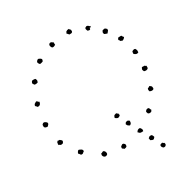

<svg xmlns="http://www.w3.org/2000/svg" viewBox="-143 -876 1088 1103"><g transform="rotate(-20 401.0 -324.5)"><path d="M391.6 -738.3Q395.5 -733.4 403.3 -728.5Q403.3 -725.6 404.3 -723.1Q405.3 -720.7 405.3 -717.8Q404.3 -710.9 398.4 -709Q392.6 -707 385.7 -706.1Q377 -712.9 375 -714.4Q373 -715.8 371.1 -716.8Q374 -723.6 373.5 -725.1Q373 -726.6 374 -727.5Q382.8 -736.3 386.2 -735.8Q389.6 -735.4 391.6 -738.3ZM516.6 -710.9Q513.7 -700.2 511.7 -702.6Q509.8 -705.1 507.8 -702.1Q509.8 -691.4 502.9 -690.4Q496.1 -689.5 490.2 -691.4Q487.3 -696.3 484.9 -700.7Q482.4 -705.1 484.4 -710.9Q492.2 -716.8 493.2 -717.8Q502.9 -718.8 509.8 -711.9ZM286.1 -693.4Q285.2 -689.5 286.1 -686Q287.1 -682.6 288.1 -678.7Q283.2 -675.8 279.3 -672.4Q275.4 -668.9 266.6 -669.9Q261.7 -675.8 259.8 -676.8Q257.8 -677.7 259.8 -678.7Q253.9 -689.5 256.8 -691.4Q259.8 -693.4 260.7 -698.2Q268.6 -702.1 274.4 -699.2Q280.3 -696.3 286.1 -693.4ZM592.8 -636.7Q585 -638.7 578.6 -639.2Q572.3 -639.6 570.3 -647.5Q568.4 -651.4 569.8 -654.8Q571.3 -658.2 572.3 -663.1Q585 -670.9 590.8 -668Q596.7 -665 600.6 -662.1Q602.5 -652.3 601.6 -651.4Q600.6 -650.4 599.6 -648.4Q594.7 -638.7 594.2 -638.7Q593.8 -638.7 592.8 -636.7ZM171.9 -635.7Q182.6 -632.8 187 -629.4Q191.4 -626 189.5 -619.1Q189.5 -614.3 187 -612.3Q184.6 -610.4 179.7 -608.4Q171.9 -604.5 168.9 -605Q166 -605.5 161.1 -611.3Q158.2 -615.2 157.2 -617.7Q156.2 -620.1 158.2 -625Q160.2 -629.9 166 -634.8ZM675.8 -585.9Q670.9 -576.2 667.5 -573.7Q664.1 -571.3 662.1 -569.3Q657.2 -568.4 654.8 -569.8Q652.3 -571.3 648.4 -570.3Q646.5 -575.2 642.6 -577.1Q638.7 -579.1 638.7 -584Q642.6 -594.7 643.6 -594.2Q644.5 -593.8 646.5 -594.7Q659.2 -596.7 660.6 -597.7Q662.1 -598.6 664.1 -596.7Q667 -593.8 668.9 -590.8Q670.9 -587.9 675.8 -585.9ZM87.9 -515.6Q89.8 -526.4 92.8 -530.3Q105.5 -534.2 108.4 -533.7Q111.3 -533.2 115.2 -533.2Q122.1 -523.4 121.1 -519Q120.1 -514.6 120.1 -509.8Q109.4 -503.9 104.5 -503.9Q99.6 -503.9 95.7 -504.9Q94.7 -508.8 92.3 -510.7Q89.8 -512.7 87.9 -515.6ZM722.7 -475.6Q717.8 -468.8 706.1 -469.7Q701.2 -470.7 698.2 -472.7Q695.3 -474.6 692.4 -476.6Q692.4 -482.4 691.9 -484.9Q691.4 -487.3 692.4 -492.2Q697.3 -495.1 701.2 -498Q705.1 -501 712.9 -499Q721.7 -488.3 721.2 -484.4Q720.7 -480.5 722.7 -475.6ZM91.8 -402.3Q91.8 -377.9 71.3 -377.9Q64.5 -384.8 62.5 -385.3Q60.5 -385.7 59.6 -387.7Q58.6 -390.6 59.6 -393.1Q60.5 -395.5 61.5 -399.4Q69.3 -406.2 71.3 -408.2Q73.2 -410.2 76.2 -410.2Q80.1 -409.2 83.5 -405.8Q86.9 -402.3 91.8 -402.3ZM740.2 -385.7Q741.2 -382.8 741.2 -378.4Q741.2 -374 742.2 -371.1Q735.4 -358.4 715.8 -361.3Q708 -372.1 709 -376Q710 -379.9 711.9 -386.7Q714.8 -388.7 719.7 -388.7Q724.6 -388.7 728.5 -390.6Q733.4 -386.7 740.2 -385.7ZM70.3 -281.2Q73.2 -280.3 76.2 -281.2Q79.1 -282.2 81.1 -281.2Q83 -279.3 86.9 -278.3Q90.8 -277.3 92.8 -275.4Q96.7 -269.5 95.7 -264.6Q89.8 -254.9 88.9 -253.4Q87.9 -252 85.9 -251Q74.2 -250 70.8 -252.4Q67.4 -254.9 65.4 -256.8Q61.5 -271.5 64.5 -273.9Q67.4 -276.4 70.3 -281.2ZM728.5 -264.6Q730.5 -258.8 731.9 -254.9Q733.4 -251 731.4 -246.1Q722.7 -237.3 706.1 -242.2Q704.1 -247.1 702.6 -250.5Q701.2 -253.9 703.1 -261.7Q705.1 -263.7 708.5 -264.6Q711.9 -265.6 712.9 -269.5Q718.8 -271.5 721.2 -268.6Q723.6 -265.6 728.5 -264.6ZM679.7 -139.6Q677.7 -128.9 672.9 -127Q666 -123 660.6 -124Q655.3 -125 653.3 -127Q648.4 -135.7 647.5 -137.7Q650.4 -148.4 657.7 -151.9Q665 -155.3 671.9 -151.4Q671.9 -146.5 674.8 -144.5Q677.7 -142.6 679.7 -139.6ZM113.3 -156.2Q117.2 -154.3 120.6 -155.8Q124 -157.2 126 -156.2Q131.8 -152.3 134.3 -151.4Q136.7 -150.4 138.7 -148.4Q140.6 -141.6 139.6 -138.7Q138.7 -135.7 135.7 -130.9L125 -127Q119.1 -127 116.7 -129.4Q114.3 -131.8 110.4 -129.9Q106.4 -137.7 107.9 -140.6Q109.4 -143.6 107.4 -147.5ZM224.6 -37.1Q221.7 -36.1 218.3 -34.7Q214.8 -33.2 210.9 -35.2Q203.1 -43.9 198.2 -45.9Q199.2 -57.6 207 -65.4Q214.8 -65.4 224.1 -61.5Q233.4 -57.6 233.4 -49.8Q233.4 -44.9 230 -43.5Q226.6 -42 224.6 -37.1ZM593.8 -39.1Q583 -36.1 578.6 -36.1Q574.2 -36.1 572.3 -37.1Q570.3 -38.1 566.9 -40.5Q563.5 -43 560.5 -44.9Q565.4 -55.7 568.4 -57.6Q578.1 -64.5 584 -61.5Q592.8 -53.7 593.8 -48.8Q594.7 -43.9 593.8 -39.1ZM458 19.5Q453.1 15.6 445.3 12.7Q445.3 9.8 444.3 6.8Q443.4 3.9 445.3 -1Q454.1 -9.8 455.1 -10.3Q456.1 -10.7 460 -10.7Q463.9 -10.7 465.3 -8.8Q466.8 -6.8 470.7 -5.9Q472.7 -2.9 473.6 2Q474.6 6.8 472.7 11.7Q467.8 16.6 458 19.5ZM322.3 -1Q327.1 -2 330.1 -4.9Q333 -7.8 337.9 -9.8Q348.6 -7.8 353 2.9Q357.4 13.7 349.6 19.5Q341.8 22.5 341.3 22.9Q340.8 23.4 335.9 22.5Q329.1 20.5 325.2 14.6Q321.3 6.8 322.8 4.4Q324.2 2 322.3 -1ZM495.1 -182.6Q495.1 -178.7 497.1 -176.3Q499 -173.8 497.1 -168.9Q489.3 -160.2 481.4 -160.2Q467.8 -164.1 465.8 -167Q465.8 -172.9 468.8 -180.7Q470.7 -183.6 474.6 -185.1Q478.5 -186.5 483.4 -189.5Q485.4 -186.5 488.3 -185.5Q491.2 -184.6 495.1 -182.6ZM536.1 -97.7Q531.2 -95.7 527.8 -98.1Q524.4 -100.6 519.5 -102.5Q512.7 -110.4 512.7 -112.3Q516.6 -117.2 516.6 -119.1Q516.6 -121.1 518.6 -123Q523.4 -125 531.2 -127Q534.2 -126 536.6 -124.5Q539.1 -123 542 -122.1Q543.9 -108.4 541 -104.5Q538.1 -100.6 536.1 -97.7ZM642.6 13.7Q636.7 21.5 636.2 23.4Q635.7 25.4 633.8 25.4Q628.9 27.3 623.5 25.9Q618.2 24.4 613.3 22.5Q613.3 17.6 609.4 9.8Q612.3 7.8 613.8 5.4Q615.2 2.9 617.2 1Q622.1 0 625.5 -1.5Q628.9 -2.9 633.8 0Q637.7 4.9 639.6 7.3Q641.6 9.8 642.6 13.7ZM685.5 65.4Q691.4 76.2 686.5 82Q682.6 88.9 671.9 88.9Q657.2 82 659.2 68.4Q661.1 66.4 664.6 64.5Q668 62.5 671.9 60.5Q675.8 60.5 678.2 63Q680.7 65.4 685.5 65.4Z"/></g></svg>

Font: Codystar
Style: Light
Weight: 300
Version: Version 1.000